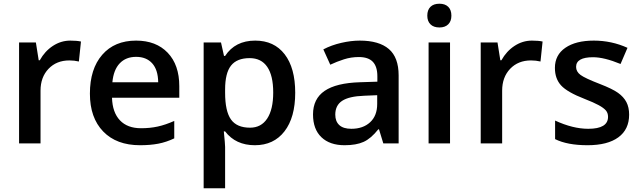

<svg xmlns="http://www.w3.org/2000/svg" viewBox="-20 -767 3427 1027"><path d="M356 -549.8Q390.6 -549.8 413.1 -544.9L401.9 -438Q377.4 -443.8 351.1 -443.8Q282.2 -443.8 239.5 -398.9Q196.8 -354 196.8 -282.2V0H82V-540H171.9L187 -444.8H192.9Q219.7 -493.2 262.9 -521.5Q306.2 -549.8 356 -549.8Z M729 9.8Q603 9.8 532 -63.7Q460.9 -137.2 460.9 -266.1Q460.9 -398.4 526.9 -474.1Q592.8 -549.8 708 -549.8Q814.9 -549.8 877 -484.9Q939 -419.9 939 -306.2V-244.1H579.1Q581.5 -165.5 621.6 -123.3Q661.6 -81.1 734.4 -81.1Q782.2 -81.1 823.5 -90.1Q864.7 -99.1 912.1 -120.1V-26.9Q870.1 -6.8 827.1 1.5Q784.2 9.8 729 9.8ZM708 -462.9Q653.3 -462.9 620.4 -428.2Q587.4 -393.6 581.1 -327.1H826.2Q825.2 -394 793.9 -428.5Q762.7 -462.9 708 -462.9Z M1343.3 9.8Q1240.7 9.8 1184.1 -64H1177.2Q1184.1 4.4 1184.1 19V240.2H1069.3V-540H1162.1Q1166 -524.9 1178.2 -467.8H1184.1Q1237.8 -549.8 1345.2 -549.8Q1446.3 -549.8 1502.7 -476.6Q1559.1 -403.3 1559.1 -271Q1559.1 -138.7 1501.7 -64.5Q1444.3 9.8 1343.3 9.8ZM1315.4 -456.1Q1247.1 -456.1 1215.6 -416Q1184.1 -376 1184.1 -288.1V-271Q1184.1 -172.4 1215.3 -128.2Q1246.6 -84 1317.4 -84Q1377 -84 1409.2 -132.8Q1441.4 -181.6 1441.4 -272Q1441.4 -362.8 1409.4 -409.4Q1377.4 -456.1 1315.4 -456.1Z M2030.3 0 2007.3 -75.2H2003.4Q1964.4 -25.9 1924.8 -8.1Q1885.3 9.8 1823.2 9.8Q1743.7 9.8 1699 -33.2Q1654.3 -76.2 1654.3 -154.8Q1654.3 -238.3 1716.3 -280.8Q1778.3 -323.2 1905.3 -327.1L1998.5 -330.1V-358.9Q1998.5 -410.6 1974.4 -436.3Q1950.2 -461.9 1899.4 -461.9Q1857.9 -461.9 1819.8 -449.7Q1781.7 -437.5 1746.6 -420.9L1709.5 -502.9Q1753.4 -525.9 1805.7 -537.8Q1857.9 -549.8 1904.3 -549.8Q2007.3 -549.8 2059.8 -504.9Q2112.3 -460 2112.3 -363.8V0ZM1859.4 -78.1Q1921.9 -78.1 1959.7 -113Q1997.6 -147.9 1997.6 -210.9V-257.8L1928.2 -254.9Q1847.2 -252 1810.3 -227.8Q1773.4 -203.6 1773.4 -153.8Q1773.4 -117.7 1794.9 -97.9Q1816.4 -78.1 1859.4 -78.1Z M2387.2 0H2272.5V-540H2387.2ZM2265.6 -683.1Q2265.6 -713.9 2282.5 -730.5Q2299.3 -747.1 2330.6 -747.1Q2360.8 -747.1 2377.7 -730.5Q2394.5 -713.9 2394.5 -683.1Q2394.5 -653.8 2377.7 -637Q2360.8 -620.1 2330.6 -620.1Q2299.3 -620.1 2282.5 -637Q2265.6 -653.8 2265.6 -683.1Z M2825.2 -549.8Q2859.9 -549.8 2882.3 -544.9L2871.1 -438Q2846.7 -443.8 2820.3 -443.8Q2751.5 -443.8 2708.7 -398.9Q2666 -354 2666 -282.2V0H2551.3V-540H2641.1L2656.2 -444.8H2662.1Q2689 -493.2 2732.2 -521.5Q2775.4 -549.8 2825.2 -549.8Z M3345.2 -153.8Q3345.2 -74.7 3287.6 -32.5Q3230 9.8 3122.6 9.8Q3014.6 9.8 2949.2 -22.9V-122.1Q3044.4 -78.1 3126.5 -78.1Q3232.4 -78.1 3232.4 -142.1Q3232.4 -162.6 3220.7 -176.3Q3209 -189.9 3182.1 -204.6Q3155.3 -219.2 3107.4 -237.8Q3014.2 -273.9 2981.2 -310.1Q2948.2 -346.2 2948.2 -403.8Q2948.2 -473.1 3004.2 -511.5Q3060.1 -549.8 3156.2 -549.8Q3251.5 -549.8 3336.4 -511.2L3299.3 -424.8Q3211.9 -460.9 3152.3 -460.9Q3061.5 -460.9 3061.5 -409.2Q3061.5 -383.8 3085.2 -366.2Q3108.9 -348.6 3188.5 -317.9Q3255.4 -292 3285.6 -270.5Q3315.9 -249 3330.6 -220.9Q3345.2 -192.9 3345.2 -153.8Z"/></svg>

Font: f2_18033          
Style: Regular
Weight: 600
Foundry: Ascender Corporation
Version: Version 1.10